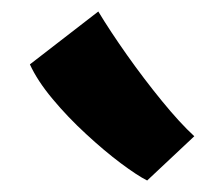

<svg xmlns="http://www.w3.org/2000/svg" viewBox="-20 -911 382 334"><path d="M318 -674 236 -597Q219 -605.5 190.2 -627Q161.5 -648.5 129.8 -677.8Q98 -707 71.5 -738.8Q45 -770.5 32 -799L151 -891Q171.5 -857 201 -815.2Q230.5 -773.5 261.8 -735.2Q293 -697 318 -674Z"/></svg>

Font: Merriweather Sans ExtraBold
Style: Regular
Weight: 800
Designer: Eben Sorkin
Foundry: Eben Sorkin
Version: Version 2.001; ttfautohint (v1.8.3)